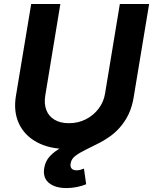

<svg xmlns="http://www.w3.org/2000/svg" viewBox="-20 -748 779 977"><path d="M324.2 10.3Q231.9 10.3 168.2 -24.2Q104.5 -58.6 76.2 -119.6Q47.9 -180.7 61 -259.8L138.7 -727.5H287.1L210.4 -262.2Q203.6 -219.7 215.8 -188Q228 -156.2 257.6 -138.7Q287.1 -121.1 330.6 -121.1Q377.9 -121.1 417 -141.1Q456.1 -161.1 481.9 -195.3Q507.8 -229.5 514.6 -272L589.8 -727.5H738.8L659.7 -250Q646.5 -170.9 600.6 -112.3Q554.7 -53.7 483.6 -21.7Q412.6 10.3 324.2 10.3ZM318.4 209Q260.3 209 228.5 182.4Q196.8 155.8 205.1 106.4Q210.9 71.3 234.4 46.4Q257.8 21.5 292.5 2.9Q327.1 -15.6 367.4 -32.2Q407.7 -48.8 448.5 -67.4Q489.3 -85.9 524.9 -110.6Q560.5 -135.3 585.4 -170.2Q610.4 -205.1 618.7 -254.9L659.7 -250Q648.4 -186.5 621.8 -143.1Q595.2 -99.6 560.3 -70.6Q525.4 -41.5 488.3 -22.2Q451.2 -2.9 418.7 12.7Q386.2 28.3 364.5 44.4Q342.8 60.5 339.4 84Q336.4 100.1 344.2 109.4Q352.1 118.7 370.1 118.7Q380.4 118.7 389.6 116Q398.9 113.3 407.2 109.9L418.5 189.5Q399.4 197.8 372.6 203.4Q345.7 209 318.4 209Z"/></svg>

Font: Inter 18pt
Style: Bold Italic
Weight: 700
Italic angle: -9.3988°
Designer: Rasmus Andersson
Foundry: rsms
Version: Version 4.001;git-66647c0bb